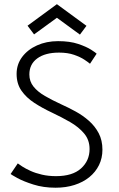

<svg xmlns="http://www.w3.org/2000/svg" viewBox="-20 -864 554 896"><path d="M251 -672Q306 -672 344.8 -659Q383.5 -646 405.5 -631.8Q427.5 -617.5 431 -613.5L400 -566.5Q392.5 -573 373.8 -585.5Q355 -598 325.5 -608.2Q296 -618.5 255.5 -618.5Q191 -618.5 154 -591.5Q117 -564.5 117 -516.5Q117 -484 136.5 -459.8Q156 -435.5 189.8 -416Q223.5 -396.5 266 -377Q299.5 -362 333.2 -343.5Q367 -325 395.2 -300Q423.5 -275 440.8 -242Q458 -209 458 -165.5Q458 -126 442 -93.5Q426 -61 396.8 -37.2Q367.5 -13.5 327.5 -0.8Q287.5 12 239.5 12Q182.5 12 136 -2.8Q89.5 -17.5 61 -33.2Q32.5 -49 29.5 -52L63 -101.5Q69 -96.5 84.2 -86.8Q99.5 -77 122.5 -66.5Q145.5 -56 175.8 -49Q206 -42 241.5 -42Q318.5 -42 358.2 -78Q398 -114 398 -168.5Q398 -211 372.5 -241.2Q347 -271.5 307 -294.5Q267 -317.5 223.5 -338Q177.5 -359.5 140 -384Q102.5 -408.5 80 -441Q57.5 -473.5 57.5 -519Q57.5 -563.5 83.2 -598Q109 -632.5 152.8 -652.2Q196.5 -672 251 -672ZM139 -703.5 108.5 -744 245.5 -844.5 383.5 -743.5 353 -702.5 245.5 -781Z"/></svg>

Font: League Spartan Thin Light
Style: Regular
Weight: 300
Version: Version 2.002